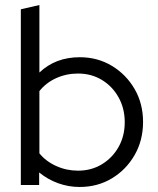

<svg xmlns="http://www.w3.org/2000/svg" viewBox="-20 -737 630 765"><path d="M63 0V-700L137 -717V-448Q201 -509 298 -509Q369 -509 426 -474.5Q483 -440 516.5 -382Q550 -324 550 -251Q550 -178 516.5 -119.5Q483 -61 426 -26.5Q369 8 297 8Q253 8 211.5 -7Q170 -22 136 -50V0ZM291 -57Q344 -57 386 -82.5Q428 -108 452.5 -151.5Q477 -195 477 -250Q477 -305 452.5 -349Q428 -393 386 -418.5Q344 -444 291 -444Q244 -444 203.5 -425.5Q163 -407 137 -374V-126Q163 -94 204 -75.5Q245 -57 291 -57Z"/></svg>

Font: Red Hat Display
Style: Regular
Weight: 300
Designer: Pentagram, MCKL
Foundry: Pentagram, MCKL
Version: Version 1.023